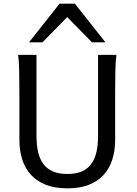

<svg xmlns="http://www.w3.org/2000/svg" viewBox="-20 -1011 743 1043"><path d="M612.8 -712.9Q607.9 -683.6 606.7 -630.1Q605.5 -576.7 605.5 -500.5V-251.5Q605.5 -191.9 589.8 -143.3Q574.2 -94.7 542.2 -60.1Q510.3 -25.4 461.4 -6.6Q412.6 12.2 346.7 12.2Q279.8 12.2 230.7 -6.6Q181.6 -25.4 149.4 -60.1Q117.2 -94.7 101.3 -143.3Q85.4 -191.9 85.4 -251.5V-500.5Q85.4 -572.8 84.2 -628.2Q83 -683.6 78.1 -712.9H178.2V-273.4Q178.2 -225.6 186.5 -187.3Q194.8 -148.9 214.4 -121.8Q233.9 -94.7 266.1 -80.3Q298.3 -65.9 346.7 -65.9Q394 -65.9 425.8 -80.3Q457.5 -94.7 476.8 -121.8Q496.1 -148.9 504.4 -187.3Q512.7 -225.6 512.7 -273.4V-712.9ZM137.7 -781.2 303.7 -991.2H386.7L552.7 -781.2H479.5L345.2 -918L210.9 -781.2Z"/></svg>

Font: Andika
Style: Regular
Weight: 400
Designer: Victor Gaultney, Annie Olsen, Julie Remington, Don Collingsworth, Eric Hays
Foundry: SIL International
Version: Version 1.001